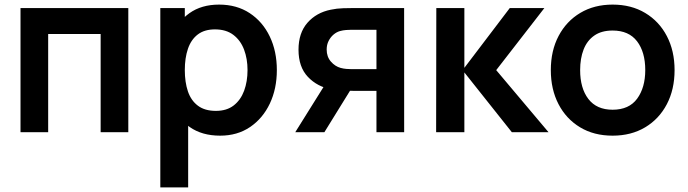

<svg xmlns="http://www.w3.org/2000/svg" viewBox="-20 -575 2994 835"><path d="M69.2 0V-540H538V0H417.7V-427.2H189.5V0Z M937.3 15Q858.3 15 805 -22.6Q751.7 -60.2 724.6 -124.7Q697.5 -189.2 697.5 -270.2Q697.5 -351.3 724.4 -415.8Q751.3 -480.2 803.7 -517.6Q856.1 -555 932.8 -555Q1009.5 -555 1065.9 -517.9Q1122.2 -480.8 1153.1 -416.5Q1184 -352.2 1184 -270.2Q1184 -189.2 1153.5 -124.6Q1122.9 -60.1 1067.5 -22.5Q1012.2 15 937.3 15ZM677.2 240V-540H783.7V-160.8H798.3V240ZM919 -92.8Q966.1 -92.8 996.5 -116.5Q1026.8 -140.2 1041.7 -180.4Q1056.5 -220.7 1056.5 -270.2Q1056.5 -319.2 1041.4 -359.3Q1026.2 -399.5 994.9 -423.3Q963.5 -447.2 914.8 -447.2Q868.9 -447.2 839.9 -424.9Q810.9 -402.7 797.3 -362.7Q783.7 -322.8 783.7 -270.2Q783.7 -217.8 797.2 -177.7Q810.8 -137.7 840.7 -115.3Q870.5 -92.8 919 -92.8Z M1617.2 0V-179.8H1520.3Q1502.2 -179.8 1474.4 -180.9Q1446.7 -181.9 1422.5 -186.2Q1359.9 -197.5 1319 -240.7Q1278.2 -283.8 1278.2 -358.7Q1278.2 -431.5 1317 -475.9Q1355.9 -520.3 1418.5 -532.8Q1444.8 -538.4 1472.5 -539.2Q1500.2 -540 1518.7 -540H1737.5L1737.7 0ZM1264 0 1393.2 -206.7H1518.5L1390.7 0ZM1508.2 -274.3H1617.2V-445.5H1508.2Q1498.3 -445.5 1484.9 -444.5Q1471.5 -443.5 1458.2 -439.8Q1443.5 -435.6 1430.4 -424.5Q1417.3 -413.3 1409 -396.8Q1400.7 -380.3 1400.7 -359.7Q1400.7 -328.2 1419 -307.2Q1437.2 -286.3 1461.3 -279.7Q1473.8 -276.3 1486.3 -275.3Q1498.9 -274.3 1508.2 -274.3Z M1876.7 0 1877.5 -540H1999.5V-280L2197 -540H2347.5L2138 -270L2365.5 0H2206L1999.5 -260V0Z M2644.2 15Q2562.9 15 2502.5 -21.5Q2442.1 -58 2408.8 -122.3Q2375.5 -186.6 2375.5 -270.2Q2375.5 -354.8 2409.5 -419Q2443.5 -483.2 2504 -519.1Q2564.4 -555 2644.2 -555Q2725.5 -555 2786.1 -518.5Q2846.8 -482.1 2880.2 -417.9Q2913.7 -353.7 2913.7 -270.2Q2913.7 -185.9 2880 -121.7Q2846.2 -57.4 2785.6 -21.2Q2724.9 15 2644.2 15ZM2644.2 -97.8Q2715.8 -97.8 2751 -146Q2786.2 -194.2 2786.2 -270.2Q2786.2 -348.6 2750.5 -395.4Q2714.8 -442.2 2644.2 -442.2Q2595.7 -442.2 2564.5 -420.3Q2533.2 -398.5 2518.1 -359.8Q2503 -321.2 2503 -270.2Q2503 -191.4 2538.8 -144.6Q2574.7 -97.8 2644.2 -97.8Z"/></svg>

Font: Manrope ExtraLight
Style: Regular
Weight: 200
Designer: Mikhail Sharanda
Foundry: Mikhail Sharanda
Version: Version 4.505